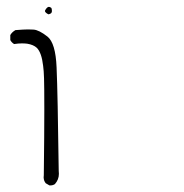

<svg xmlns="http://www.w3.org/2000/svg" viewBox="-20 -447 540 565"><path d="M132.8 -414.6Q132.8 -421.9 130.4 -424.3L126.5 -426.3Q125 -426.8 124 -426.8Q119.6 -426.8 115.2 -420.4Q112.3 -416.5 112.3 -414.8Q112.3 -413.1 113 -412.1Q113.8 -411.1 115 -409.9Q116.2 -408.7 118.2 -407.2Q121.1 -405.3 123 -404.8Q128.4 -406.2 130.6 -408.4Q132.8 -410.6 132.8 -414.6ZM106.9 -253.4Q108.9 -239.7 109.6 -216.1Q110.4 -192.4 110.4 -124Q110.4 -55.7 108.9 68.4Q108.4 73.7 108.4 75Q108.4 76.2 108.9 79.6Q109.9 86.4 114.7 92.3L125.5 98.6Q126.5 98.6 128.9 98.6Q135.7 98.6 141.6 94.7Q153.3 81.5 153.3 64.5L152.8 55.7Q149.9 -171.4 146.5 -249Q143.6 -320.3 119.6 -339.4Q94.7 -358.9 78.6 -359.9Q73.7 -360.4 62.3 -360.4Q50.8 -360.4 25.4 -358.4Q15.1 -352.5 10.3 -343.8V-329.1Q14.2 -321.8 21.5 -317.4Q34.7 -319.3 44.2 -319.3Q53.7 -319.3 60.1 -318.4Q78.6 -315.4 88.4 -306.2Q102.5 -292 106.9 -253.4Z"/></svg>

Font: NaikaiFont
Style: ExtraLight
Weight: 200
Version: Version 1.89